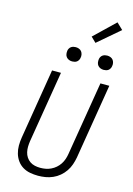

<svg xmlns="http://www.w3.org/2000/svg" viewBox="-168 -1264 937 1354"><g transform="rotate(15 300.0 -587.0)"><path d="M252 8Q222 8 193 2.5Q164 -3 140 -17.5Q116 -32 99.5 -55Q83 -78 75 -105.5Q67 -133 67 -163Q67 -193 72 -223L156 -735H221L135 -213Q132 -193 131.5 -172.5Q131 -152 135.5 -132.5Q140 -113 150.5 -97Q161 -81 176.5 -70Q192 -59 212 -54.5Q232 -50 252 -50Q272 -50 291.5 -53.5Q311 -57 330 -66Q349 -75 365 -89Q381 -103 392.5 -120.5Q404 -138 410.5 -157.5Q417 -177 420 -196L509 -735H574L484 -187Q479 -160 470 -134Q461 -108 445 -84.5Q429 -61 407 -42.5Q385 -24 359 -12.5Q333 -1 305.5 3.5Q278 8 252 8ZM506 -833Q493 -833 482 -837.5Q471 -842 463.5 -851Q456 -860 454 -872.5Q452 -885 454 -898Q455 -906 460 -914.5Q465 -923 472.5 -928Q480 -933 488.5 -935Q497 -937 505 -937Q518 -937 529.5 -932.5Q541 -928 548 -919Q555 -910 557.5 -897.5Q560 -885 557 -872Q556 -864 551 -855.5Q546 -847 539 -842Q532 -837 523 -835Q514 -833 506 -833ZM276 -833Q263 -833 252 -837.5Q241 -842 233.5 -851Q226 -860 224 -872.5Q222 -885 224 -898Q225 -906 230 -914.5Q235 -923 242.5 -928Q250 -933 258.5 -935Q267 -937 275 -937Q288 -937 299.5 -932.5Q311 -928 318 -919Q325 -910 327.5 -897.5Q330 -885 327 -872Q326 -864 321 -855.5Q316 -847 309 -842Q302 -837 293 -835Q284 -833 276 -833ZM401 -1002 364 -1038 514 -1182 560 -1138Z"/></g></svg>

Font: Iosevka Light Extended
Style: Italic
Weight: 300
Width: 7
Italic angle: -9°
Monospace: yes
Designer: Belleve Invis
Foundry: Belleve Invis
Version: Version 32.5.0; ttfautohint (v1.8.4)